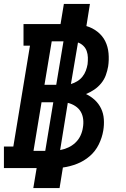

<svg xmlns="http://www.w3.org/2000/svg" viewBox="-21 -858 641 980"><path d="M149 102 166 0H-1V-110H47L132 -625H99V-735H288L305 -838H438L420 -725Q451 -716 476.5 -696Q502 -676 516 -648Q530 -620 533 -586Q536 -552 531 -519Q527 -496 519 -474Q511 -452 495.5 -433Q480 -414 460 -400.5Q440 -387 418 -378Q443 -366 463 -347.5Q483 -329 495 -304Q507 -279 509 -249.5Q511 -220 506 -191Q500 -155 483 -120.5Q466 -86 437 -61Q408 -36 372.5 -22Q337 -8 300 -3L283 102ZM206 -425H266L303 -647H243ZM341 -429Q358 -434 373.5 -443.5Q389 -453 400 -467Q411 -481 417 -497Q423 -513 426 -530Q428 -547 427.5 -564.5Q427 -582 421.5 -597.5Q416 -613 404 -624.5Q392 -636 377 -641ZM150 -88H210L251 -336H191ZM286 -92Q307 -96 327 -105Q347 -114 363.5 -129.5Q380 -145 389.5 -165Q399 -185 402 -206Q406 -228 403.5 -249.5Q401 -271 391 -288Q381 -305 363.5 -316.5Q346 -328 325 -333Z"/></svg>

Font: Iosevka Curly Slab XBdEx
Style: Italic
Weight: 800
Width: 7
Italic angle: -9°
Monospace: yes
Designer: Belleve Invis
Foundry: Belleve Invis
Version: Version 11.1.0; ttfautohint (v1.8.3)